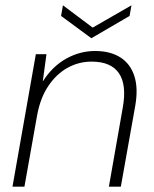

<svg xmlns="http://www.w3.org/2000/svg" viewBox="-20 -703 579 723"><path d="M27 0 115 -499H155L141 -396Q177 -453 229 -482Q281 -511 338 -511Q395 -511 433 -487Q471 -463 486 -416.5Q501 -370 489 -303L435 0H390L442 -296Q458 -383 428 -427Q398 -471 325 -471Q277 -471 235 -448Q193 -425 162.5 -380Q132 -335 120 -270L72 0ZM475 -683 468 -643 324 -559 210 -643 217 -683 329 -599Z"/></svg>

Font: DM Sans 20pt ExtraLight
Style: Italic
Weight: 250
Italic angle: -10°
Version: Version 4.004;gftools[0.9.30]